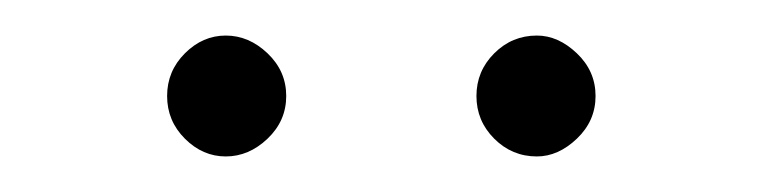

<svg xmlns="http://www.w3.org/2000/svg" viewBox="-20 -565 429 108"><path d="M107 -545Q120 -545 130.5 -535Q141 -525 141 -511Q141 -497 130.5 -487Q120 -477 107 -477Q94 -477 84 -487Q74 -497 74 -511Q74 -525 84 -535Q94 -545 107 -545ZM282 -545Q294 -545 304.5 -535Q315 -525 315 -511Q315 -497 304.5 -487Q294 -477 282 -477Q268 -477 258 -487Q248 -497 248 -511Q248 -525 258 -535Q268 -545 282 -545Z"/></svg>

Font: Josefin Sans Light
Style: Regular
Weight: 300
Designer: Santiago Orozco
Foundry: Typemade
Version: Version 2.000